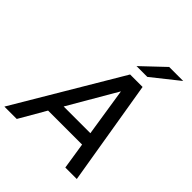

<svg xmlns="http://www.w3.org/2000/svg" viewBox="-270 -1078 1230 1230"><g transform="rotate(45 345.0 -463.0)"><path d="M-22 0 402 -715H515L634 0H530L502 -180H194L90 0ZM246 -269H488L437 -597ZM393 -782 545 -926H672L491 -782Z"/></g></svg>

Font: Wix Madefor Text Medium
Style: Italic
Weight: 500
Italic angle: -12°
Designer: Dalton Maag Ltd
Foundry: Dalton Maag Ltd
Version: Version 3.100